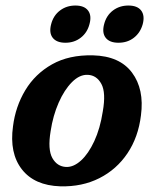

<svg xmlns="http://www.w3.org/2000/svg" viewBox="-20 -663 556 694"><path d="M316 -463Q412.5 -460.5 457.2 -400.5Q502 -340.5 489.5 -246Q480 -167.5 440.8 -109Q401.5 -50.5 339.2 -19Q277 12.5 198 10.5Q104.5 7.5 59 -51Q13.5 -109.5 27 -206.5Q36 -278 71.5 -337Q107 -396 168.2 -430.5Q229.5 -465 316 -463ZM219 -59.5Q246 -58.5 272.8 -82.8Q299.5 -107 320.8 -152.8Q342 -198.5 351.5 -260Q363.5 -328 346.5 -359.5Q329.5 -391 297.5 -392.5Q268 -394 240.2 -366.2Q212.5 -338.5 192 -291.8Q171.5 -245 163 -189Q152 -122.5 169.2 -91.8Q186.5 -61 219 -59.5ZM216.5 -508.5Q184.5 -508.5 170.5 -526.5Q156.5 -544.5 165 -576Q173 -607 196.8 -625Q220.5 -643 252.5 -643Q284.5 -643 298.2 -625Q312 -607 303.5 -576Q295.5 -545 272 -526.8Q248.5 -508.5 216.5 -508.5ZM408 -508.5Q376 -508.5 362 -526.5Q348 -544.5 356.5 -576Q364.5 -607 388.2 -625Q412 -643 444 -643Q476.5 -643 490.2 -625Q504 -607 496 -576Q487.5 -545 464.2 -526.8Q441 -508.5 408 -508.5Z"/></svg>

Font: Fraunces 72pt SuperSoft SemiBold
Style: Italic
Weight: 600
Italic angle: -16°
Version: Version 1.000;[b76b70a41]